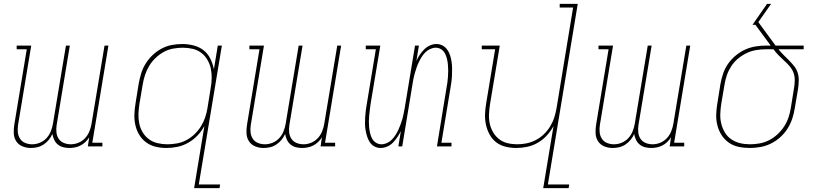

<svg xmlns="http://www.w3.org/2000/svg" viewBox="-20 -755 4240 990"><path d="M139 8Q116 8 95.5 -0.5Q75 -9 63.5 -27Q52 -45 51 -68Q50 -91 54 -114L118 -501H66V-520H141L73 -110Q70 -91 72 -72.5Q74 -54 83.5 -39.5Q93 -25 110 -18Q127 -11 146 -11Q166 -11 185.5 -19Q205 -27 219.5 -42.5Q234 -58 242 -78Q250 -98 253 -117L320 -520H340L272 -110Q269 -91 271 -72.5Q273 -54 282.5 -39.5Q292 -25 309 -18Q326 -11 345 -11Q365 -11 384.5 -19Q404 -27 418.5 -42.5Q433 -58 441 -78Q449 -98 452 -117L519 -520H539L456 -19H508V0H433L440 -47Q432 -34 420.5 -23Q409 -12 395.5 -5Q382 2 367 5Q352 8 338 8Q321 8 305.5 4Q290 0 278 -10Q266 -20 259.5 -34Q253 -48 250 -64Q243 -48 231.5 -34Q220 -20 205 -10Q190 0 173 4Q156 8 139 8Z M843 -11Q867 -11 892 -15.5Q917 -20 940 -32Q963 -44 982.5 -62.5Q1002 -81 1016 -103.5Q1030 -126 1038 -150Q1046 -174 1050 -199L1066 -299Q1071 -325 1071.5 -351Q1072 -377 1067 -401Q1062 -425 1049.5 -446.5Q1037 -468 1018 -482.5Q999 -497 974 -503Q949 -509 923 -509Q899 -509 873.5 -504.5Q848 -500 825 -487.5Q802 -475 782.5 -456.5Q763 -438 749.5 -415.5Q736 -393 728 -369Q720 -345 716 -320L699 -220Q695 -194 694 -168.5Q693 -143 698 -118.5Q703 -94 715.5 -73Q728 -52 747.5 -37.5Q767 -23 792 -17Q817 -11 843 -11ZM981 215 1034 -106Q1020 -79 998.5 -56.5Q977 -34 950.5 -19Q924 -4 895.5 2Q867 8 838 8Q809 8 782 1.5Q755 -5 733.5 -21Q712 -37 698 -60Q684 -83 678 -110Q672 -137 673 -165.5Q674 -194 679 -223L695 -323Q700 -350 708 -376.5Q716 -403 731 -427Q746 -451 767 -471Q788 -491 813.5 -504.5Q839 -518 866 -523Q893 -528 920 -528Q950 -528 979 -520.5Q1008 -513 1030 -495.5Q1052 -478 1064.5 -452.5Q1077 -427 1083 -398L1103 -520H1124L1005 196H1115L1112 215Z M1339 8Q1316 8 1295.5 -0.5Q1275 -9 1263.5 -27Q1252 -45 1251 -68Q1250 -91 1254 -114L1318 -501H1266V-520H1341L1273 -110Q1270 -91 1272 -72.5Q1274 -54 1283.5 -39.5Q1293 -25 1310 -18Q1327 -11 1346 -11Q1366 -11 1385.5 -19Q1405 -27 1419.5 -42.5Q1434 -58 1442 -78Q1450 -98 1453 -117L1520 -520H1540L1472 -110Q1469 -91 1471 -72.5Q1473 -54 1482.5 -39.5Q1492 -25 1509 -18Q1526 -11 1545 -11Q1565 -11 1584.5 -19Q1604 -27 1618.5 -42.5Q1633 -58 1641 -78Q1649 -98 1652 -117L1719 -520H1739L1656 -19H1708V0H1633L1640 -47Q1632 -34 1620.5 -23Q1609 -12 1595.5 -5Q1582 2 1567 5Q1552 8 1538 8Q1521 8 1505.5 4Q1490 0 1478 -10Q1466 -20 1459.5 -34Q1453 -48 1450 -64Q1443 -48 1431.5 -34Q1420 -20 1405 -10Q1390 0 1373 4Q1356 8 1339 8Z M1943 8Q1925 8 1910.5 0Q1896 -8 1887 -21.5Q1878 -35 1873 -51Q1868 -67 1865 -84Q1862 -101 1862 -118Q1862 -135 1863 -152.5Q1864 -170 1866.5 -188Q1869 -206 1872 -223L1918 -501H1866V-520H1941L1891 -220Q1889 -205 1887 -189.5Q1885 -174 1883.5 -158.5Q1882 -143 1882 -127.5Q1882 -112 1883.5 -97Q1885 -82 1888.5 -67.5Q1892 -53 1899 -40Q1906 -27 1919 -19Q1932 -11 1947 -11Q1961 -11 1975.5 -17.5Q1990 -24 2000.5 -35Q2011 -46 2019.5 -59Q2028 -72 2034 -85.5Q2040 -99 2045.5 -113.5Q2051 -128 2055 -142Q2059 -156 2061.5 -170Q2064 -184 2067 -199L2120 -520H2140L2127 -441Q2134 -457 2144 -472Q2154 -487 2167 -500Q2180 -513 2196.5 -520.5Q2213 -528 2230 -528Q2248 -528 2262.5 -520Q2277 -512 2286.5 -498.5Q2296 -485 2301 -469Q2306 -453 2308.5 -436Q2311 -419 2311 -402Q2311 -385 2310.5 -367.5Q2310 -350 2307.5 -332Q2305 -314 2302 -297L2256 -19H2308V0H2233L2282 -300Q2285 -315 2287 -330.5Q2289 -346 2290 -361.5Q2291 -377 2291 -392.5Q2291 -408 2289.5 -423Q2288 -438 2284.5 -452.5Q2281 -467 2274 -480Q2267 -493 2254.5 -501Q2242 -509 2227 -509Q2213 -509 2198.5 -502.5Q2184 -496 2173 -485Q2162 -474 2154 -461Q2146 -448 2139.5 -434.5Q2133 -421 2128 -406.5Q2123 -392 2119 -378Q2115 -364 2112 -350Q2109 -336 2107 -321L2054 0H2034L2047 -79Q2039 -63 2029 -48Q2019 -33 2006.5 -20Q1994 -7 1977 0.5Q1960 8 1943 8Z M2781 215 2834 -105Q2820 -79 2799.5 -56.5Q2779 -34 2753 -19Q2727 -4 2698.5 2Q2670 8 2642 8Q2614 8 2587 1.5Q2560 -5 2539 -21Q2518 -37 2505 -60.5Q2492 -84 2486 -111Q2480 -138 2481 -166.5Q2482 -195 2487 -223L2533 -501H2464V-520H2557L2507 -220Q2503 -195 2501.5 -169Q2500 -143 2505 -119Q2510 -95 2522 -74Q2534 -53 2553 -38Q2572 -23 2596.5 -17Q2621 -11 2647 -11Q2671 -11 2695.5 -16Q2720 -21 2743 -33Q2766 -45 2785 -63.5Q2804 -82 2817.5 -104.5Q2831 -127 2838.5 -151Q2846 -175 2850 -199L2935 -716H2866V-735H2959L2805 196H2915L2912 215Z M3139 8Q3116 8 3095.5 -0.5Q3075 -9 3063.5 -27Q3052 -45 3051 -68Q3050 -91 3054 -114L3118 -501H3066V-520H3141L3073 -110Q3070 -91 3072 -72.5Q3074 -54 3083.5 -39.5Q3093 -25 3110 -18Q3127 -11 3146 -11Q3166 -11 3185.5 -19Q3205 -27 3219.5 -42.5Q3234 -58 3242 -78Q3250 -98 3253 -117L3320 -520H3340L3272 -110Q3269 -91 3271 -72.5Q3273 -54 3282.5 -39.5Q3292 -25 3309 -18Q3326 -11 3345 -11Q3365 -11 3384.5 -19Q3404 -27 3418.5 -42.5Q3433 -58 3441 -78Q3449 -98 3452 -117L3519 -520H3539L3456 -19H3508V0H3433L3440 -47Q3432 -34 3420.5 -23Q3409 -12 3395.5 -5Q3382 2 3367 5Q3352 8 3338 8Q3321 8 3305.5 4Q3290 0 3278 -10Q3266 -20 3259.5 -34Q3253 -48 3250 -64Q3243 -48 3231.5 -34Q3220 -20 3205 -10Q3190 0 3173 4Q3156 8 3139 8Z M3846 8Q3816 8 3788 2Q3760 -4 3738 -19.5Q3716 -35 3701 -58Q3686 -81 3679 -108.5Q3672 -136 3673 -165Q3674 -194 3679 -223L3695 -323Q3700 -350 3709 -376.5Q3718 -403 3734.5 -426.5Q3751 -450 3774 -469Q3797 -488 3822.5 -499.5Q3848 -511 3875.5 -515.5Q3903 -520 3930 -520H3954L3875 -627H3860Q3878 -654 3897.5 -681Q3917 -708 3935 -735H3956L3890 -641L3979 -520H4124V-501H3994Q4006 -486 4020 -472Q4034 -458 4048 -444Q4062 -430 4074.5 -414.5Q4087 -399 4093 -380Q4099 -361 4098.5 -339.5Q4098 -318 4095 -297L4078 -197Q4074 -170 4065 -143Q4056 -116 4040.5 -91.5Q4025 -67 4002.5 -47Q3980 -27 3954.5 -14.5Q3929 -2 3901 3Q3873 8 3846 8ZM3847 -11Q3871 -11 3896.5 -15.5Q3922 -20 3945.5 -32Q3969 -44 3989 -62.5Q4009 -81 4023.5 -103.5Q4038 -126 4046 -150.5Q4054 -175 4058 -200L4074 -300Q4078 -321 4078 -342.5Q4078 -364 4070.5 -382.5Q4063 -401 4050 -415.5Q4037 -430 4022 -443.5Q4007 -457 3993.5 -471Q3980 -485 3968 -501H3930Q3906 -501 3880.5 -497Q3855 -493 3831.5 -482Q3808 -471 3787 -454Q3766 -437 3751.5 -415Q3737 -393 3728.5 -369Q3720 -345 3716 -320L3699 -220Q3695 -194 3694 -168Q3693 -142 3699 -117.5Q3705 -93 3717.5 -72Q3730 -51 3750.5 -37Q3771 -23 3795.5 -17Q3820 -11 3847 -11Z"/></svg>

Font: Iosevka HT Thin Extended
Style: Italic
Weight: 100
Width: 7
Italic angle: -9°
Monospace: yes
Designer: Belleve Invis
Foundry: Belleve Invis
Version: Version 32.3.0; ttfautohint (v1.8.4)